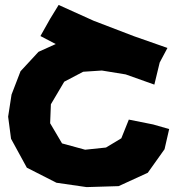

<svg xmlns="http://www.w3.org/2000/svg" viewBox="-20 -725 713 772"><path d="M215.8 -705.1 181.6 -649.4 142.6 -580.1 204.1 -547.9 134.8 -516.6 62.5 -438.5 26.4 -344.7 12.7 -255.9 24.4 -167 87.9 -50.8 207 9.8 328.1 27.3 457 23.4 574.2 -30.3 641.6 -125 660.2 -206.1 595.7 -224.6 498 -244.1 467.8 -168.9 406.2 -131.8 322.3 -123 229.5 -148.4 181.6 -229.5 184.6 -305.7 238.3 -396.5 314.5 -436.5 389.6 -441.4 485.4 -425.8 600.6 -384.8 622.1 -473.6 653.3 -532.2 519.5 -579.1 356.4 -641.6Z"/></svg>

Font: MaokenAssortedSans-TC
Style: Regular
Weight: 500
Version: Version 0.83